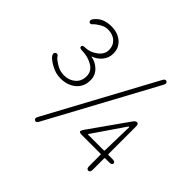

<svg xmlns="http://www.w3.org/2000/svg" viewBox="-170 -962 1197 1197"><g transform="rotate(45 428.5 -363.0)"><path d="M267 13Q253 5 265 -16L649 -725Q660 -747 674 -739Q688 -731 676 -710L292 -1Q281 21 267 13ZM723 0Q707 0 707 -24V-124Q707 -129 702 -129H538Q514 -129 514 -138Q514 -147 524 -161L702 -413Q713 -429 726 -429Q739 -429 739 -405V-163Q739 -158 744 -158H779Q803 -158 803 -144Q803 -129 779 -129H744Q739 -129 739 -124V-24Q739 0 723 0ZM562 -162Q559 -158 564 -158H702Q707 -158 707 -163L712 -369Q712 -374 709.5 -374Q707 -374 703 -368ZM194 -284Q148 -284 106 -309Q70 -330 59 -346Q46 -366 60 -375Q75 -385 87 -364Q94 -353 126.5 -333Q159 -313 196 -313Q240 -313 270 -339Q300 -365 300 -409.5Q300 -454 258.5 -478Q217 -502 167 -502Q143 -502 143 -516Q143 -529 167 -529Q208 -529 247 -558Q283 -585 283 -623.5Q283 -662 257 -686Q231 -710 187 -710Q161 -710 134.5 -693.5Q108 -677 102 -670Q88 -651 75 -660Q63 -670 77 -689Q115 -739 189 -739Q245 -739 281.5 -708.5Q318 -678 318 -627Q318 -588 293 -558Q270 -531 237 -519Q232 -517 237 -516Q275 -510 303 -483Q335 -453 335 -409Q335 -351 295 -317.5Q255 -284 194 -284Z"/></g></svg>

Font: Resource Han Rounded KR ExtraLight
Style: Regular
Weight: 250
Designer: Cyano Hao (round all glyphs); Ryoko NISHIZUKA 西塚涼子 (kana, bopomofo & ideographs); Paul D. Hunt (Latin, Greek & Cyrillic)
Foundry: Cyano Hao
Version: 0.990